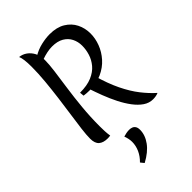

<svg xmlns="http://www.w3.org/2000/svg" viewBox="-335 -925 1346 1346"><g transform="rotate(-45 337.5 -252.0)"><path d="M430 -357Q459 -255 495 -181Q531 -107 572.5 -54Q614 -1 658 38Q647 43 633 45.5Q619 48 605 48Q567 48 534 25.5Q501 3 472 -35.5Q443 -74 418.5 -122.5Q394 -171 373.5 -224.5Q353 -278 336 -330ZM241 -741Q284 -767 330 -777.5Q376 -788 414 -788Q484 -788 530 -760Q576 -732 598.5 -687Q621 -642 621 -589Q621 -540 602.5 -491Q584 -442 547.5 -401Q511 -360 457 -335.5Q403 -311 333 -311Q319 -311 305.5 -312Q292 -313 278 -315L275 -347Q346 -347 393 -367Q440 -387 467.5 -420Q495 -453 507 -492Q519 -531 519 -570Q519 -609 502.5 -642Q486 -675 452 -695Q418 -715 365 -715Q342 -715 314.5 -709.5Q287 -704 257 -693ZM97 -69Q97 -105 104 -161Q111 -217 121 -285Q131 -353 140.5 -427Q150 -501 157 -575Q164 -649 164 -716Q164 -795 150 -826Q180 -823 205.5 -805Q231 -787 247 -756.5Q263 -726 263 -683Q263 -642 254.5 -578Q246 -514 234.5 -434.5Q223 -355 214.5 -265.5Q206 -176 206 -83Q206 -60 207 -35.5Q208 -11 212 15Q203 16 197 16.5Q191 17 186 17Q143 17 120 -3Q97 -23 97 -69ZM277 90Q289 86 304.5 83Q320 80 334 80Q348 80 360.5 84.5Q373 89 381 101Q389 113 389 134Q389 186 353.5 235Q318 284 247 322L226 296Q257 266 273.5 229.5Q290 193 290 155Q290 139 286.5 122.5Q283 106 277 90Z"/></g></svg>

Font: Merienda
Style: Regular
Weight: 400
Designer: Eduardo Rodriguez Tunni
Foundry: Eduardo Rodriguez Tunni
Version: Version 2.001